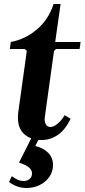

<svg xmlns="http://www.w3.org/2000/svg" viewBox="-20 -690 423 960"><path d="M189 10Q128 10 95 -25.5Q62 -61 72 -134L114 -435L104 -445H29L34 -480Q105 -493 163.5 -542Q222 -591 248 -670H283L256 -480H383L378 -445H260L250 -435L204 -104Q201 -84 208.5 -69.5Q216 -55 232 -55Q248 -55 268 -71.5Q288 -88 303 -114L333 -96Q306 -40 268.5 -15Q231 10 189 10ZM39 191Q57 204 70.5 209.5Q84 215 97 215Q117 215 128.5 204.5Q140 194 140 177Q140 160 124.5 147Q109 134 75 123L137 0H177L156 40Q196 49 220.5 73.5Q245 98 245 135Q245 168 227 194Q209 220 179 235Q149 250 112 250Q66 250 25 220Z"/></svg>

Font: Brygada 1918
Style: Bold Italic
Weight: 700
Italic angle: -8°
Designer: Mateusz Machalski | Borys Kosmynka | Przemek Hoffer
Foundry: NIEPODLEGLA 2018
Version: Version 3.006